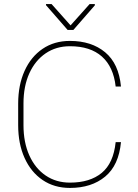

<svg xmlns="http://www.w3.org/2000/svg" viewBox="-20 -924 688 954"><path d="M554.7 -217.8H581.1Q570.3 -102.5 502.4 -46.4Q434.6 9.8 327.6 9.8Q249.5 9.8 191.7 -29.5Q133.8 -68.8 102.1 -139.2Q70.3 -209.5 70.3 -302.2V-408.7Q70.3 -501.5 102.1 -571.8Q133.8 -642.1 191.7 -681.4Q249.5 -720.7 327.6 -720.7Q434.6 -720.7 502.4 -664.3Q570.3 -607.9 581.1 -494.1H554.7Q543.9 -591.8 486.3 -643.1Q428.7 -694.3 327.6 -694.3Q258.8 -694.3 206.8 -658.9Q154.8 -623.5 125.7 -559.6Q96.7 -495.6 96.7 -409.7V-302.2Q96.7 -216.3 125.7 -151.9Q154.8 -87.4 206.8 -52Q258.8 -16.6 327.6 -16.6Q426.8 -16.6 485.4 -64.9Q543.9 -113.3 554.7 -217.8ZM236.3 -903.8 330.6 -797.9 425.3 -903.8H451.2V-897.5L344.7 -775.4H315.9L208.5 -898.4V-903.8Z"/></svg>

Font: Vazirmatn RD UI Thin
Style: Regular
Weight: 100
Designer: Saber Rastikerdar
Foundry: Saber Rastikerdar
Version: Version 33.003